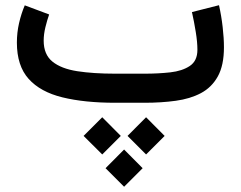

<svg xmlns="http://www.w3.org/2000/svg" viewBox="-20 -395 925 738"><path d="M541.5 55.7 612.8 127.4 541.5 198.7 470.2 127.4ZM373 55.7 444.3 127.4 373 198.7 301.3 127.4ZM457 179.7 528.3 251.5 457 322.8 385.7 251.5ZM536.1 0H422.9Q304.7 0 220 -20.8Q135.3 -41.5 90.1 -91.8Q44.9 -142.1 44.9 -231.4Q44.9 -269.5 53.2 -305.9Q61.5 -342.3 75.2 -374.5L168.9 -339.4Q161.1 -317.4 154.5 -290.3Q147.9 -263.2 147.9 -238.8Q147.9 -185.5 181.6 -158.2Q215.3 -130.9 277.1 -121.3Q338.9 -111.8 422.9 -111.8H537.1Q588.4 -111.8 634.5 -116.9Q680.7 -122.1 709.7 -141.6Q738.8 -161.1 738.8 -203.6Q738.8 -233.4 732.4 -272.5Q726.1 -311.5 717.8 -348.6L821.8 -375Q831.1 -333.5 835.9 -290.8Q840.8 -248 840.8 -213.4Q840.8 -144 817.4 -101.6Q793.9 -59.1 752.4 -37.1Q710.9 -15.1 655.5 -7.6Q600.1 0 536.1 0Z"/></svg>

Font: Vazirmatn FD NL Medium
Style: Regular
Weight: 500
Designer: Saber Rastikerdar
Foundry: Saber Rastikerdar
Version: Version 33.003